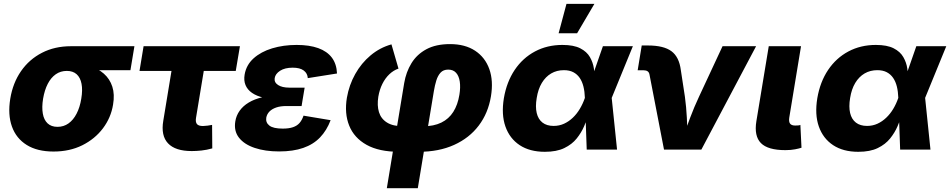

<svg xmlns="http://www.w3.org/2000/svg" viewBox="-20 -790 5018 1014"><path d="M262.7 10.3Q176.8 10.3 121.1 -24.4Q65.4 -59.1 43 -121.8Q20.5 -184.6 34.2 -268.6Q47.9 -352.1 91.1 -414.3Q134.3 -476.6 201.7 -511.2Q269 -545.9 354.5 -545.9H689.9L668.9 -419.4H431.2L333 -415.5Q299.8 -415.5 274.4 -397.7Q249 -379.9 232.2 -347.2Q215.3 -314.5 207.5 -268.6Q200.2 -223.6 206.1 -190.2Q211.9 -156.7 231.4 -138.4Q251 -120.1 283.7 -120.1Q316.4 -120.1 341.8 -138.2Q367.2 -156.2 384.5 -189.7Q401.9 -223.1 409.2 -268.6Q417 -314.5 410.6 -347.4Q404.3 -380.4 384.8 -397.9Q365.2 -415.5 333 -415.5L339.8 -456.5Q400.9 -456.5 449 -442.6Q497.1 -428.7 528.6 -400.9Q560.1 -373 573.2 -332.3Q586.4 -291.5 577.1 -237.3Q565.9 -168.5 523.7 -112.3Q481.4 -56.2 414.8 -22.9Q348.1 10.3 262.7 10.3Z M992.7 7.8Q905.8 7.8 867.4 -33Q829.1 -73.7 842.3 -151.9L885.7 -415.5H716.8L738.3 -545.9H1247.1L1225.1 -415.5H1056.2L1015.1 -167Q1011.7 -145.5 1020 -135Q1028.3 -124.5 1051.8 -124.5Q1060.5 -124.5 1076.7 -126.5Q1092.8 -128.4 1100.1 -130.4L1101.1 -6.3Q1071.3 2 1044.2 4.9Q1017.1 7.8 992.7 7.8Z M1454.1 9.8Q1380.4 9.8 1325.2 -8.8Q1270 -27.3 1242.2 -62.7Q1214.4 -98.1 1222.7 -148.9Q1227.5 -179.7 1245.6 -205.1Q1263.7 -230.5 1293.7 -248.5Q1323.7 -266.6 1366 -276.6Q1408.2 -286.6 1462.4 -286.6H1582L1572.8 -230H1492.7Q1460.9 -230 1438.5 -222.2Q1416 -214.4 1402.8 -200.7Q1389.6 -187 1386.2 -168.5Q1382.3 -142.6 1402.8 -126.7Q1423.3 -110.8 1473.1 -110.8Q1505.9 -110.8 1527.3 -118.2Q1548.8 -125.5 1562 -140.6Q1575.2 -155.8 1583 -179.2L1726.1 -155.3Q1705.6 -101.1 1670.2 -64.2Q1634.8 -27.3 1581.5 -8.8Q1528.3 9.8 1454.1 9.8ZM1459 -265.6Q1409.2 -265.6 1372.1 -274.2Q1335 -282.7 1310.8 -299.6Q1286.6 -316.4 1276.6 -340.8Q1266.6 -365.2 1272 -396.5Q1280.8 -447.3 1319.3 -481.9Q1357.9 -516.6 1417.2 -534.7Q1476.6 -552.7 1546.4 -552.7Q1613.8 -552.7 1660.6 -535.9Q1707.5 -519 1732.7 -485.6Q1757.8 -452.1 1759.8 -401.9L1605.5 -377.4Q1604 -402.8 1584 -417.7Q1564 -432.6 1525.9 -432.6Q1484.4 -432.6 1459.2 -416.3Q1434.1 -399.9 1430.7 -377.4Q1427.2 -355 1448.5 -341.1Q1469.7 -327.1 1508.8 -327.1H1588.9L1578.6 -265.6Z M2022.9 204.1 2114.7 -351.6Q2124.5 -409.7 2153.1 -456.3Q2181.6 -502.9 2231.9 -530Q2282.2 -557.1 2356.9 -557.1Q2436 -557.1 2489 -522.2Q2542 -487.3 2564.2 -425.3Q2586.4 -363.3 2572.8 -281.2Q2558.1 -192.4 2508.3 -126.7Q2458.5 -61 2378.2 -24.7Q2297.9 11.7 2191.4 11.7H2087.9Q1981.9 11.7 1916 -25.1Q1850.1 -62 1824.2 -126.5Q1798.3 -190.9 1812 -273.9Q1823.7 -341.3 1856 -398.9Q1888.2 -456.5 1937.3 -497.6Q1986.3 -538.6 2047.4 -555.7L2084.5 -427.7Q2058.6 -418.9 2036.6 -398.2Q2014.6 -377.4 1999.5 -347.2Q1984.4 -316.9 1978 -279.3Q1970.7 -232.9 1981.4 -197.8Q1992.2 -162.6 2023.9 -142.8Q2055.7 -123 2110.8 -123H2213.9Q2271 -123 2310.8 -142.6Q2350.6 -162.1 2374 -199.2Q2397.5 -236.3 2406.2 -289.6Q2412.6 -329.1 2408.2 -358.9Q2403.8 -388.7 2388.7 -405.5Q2373.5 -422.4 2347.2 -422.4Q2321.3 -422.4 2306.6 -406.2Q2292 -390.1 2284.2 -364.5Q2276.4 -338.9 2271.5 -309.6L2186.5 204.1Z M2857.4 11.7Q2777.8 11.7 2724.6 -23.4Q2671.4 -58.6 2649.2 -122.1Q2627 -185.5 2641.1 -271.5Q2655.8 -357.4 2698.2 -420.7Q2740.7 -483.9 2805.4 -518.3Q2870.1 -552.7 2950.2 -552.7Q3009.8 -552.7 3044.4 -534.9Q3079.1 -517.1 3095.5 -488.5Q3111.8 -460 3116.5 -428Q3121.1 -396 3121.1 -367.7H3175.3L3210.4 -274.4L3238.8 0H3078.6L3068.8 -274.4Q3067.9 -306.2 3061.3 -332.8Q3054.7 -359.4 3041.5 -378.7Q3028.3 -397.9 3007.8 -408.7Q2987.3 -419.4 2958 -419.4Q2920.4 -419.4 2890.9 -402.1Q2861.3 -384.8 2841.6 -352.1Q2821.8 -319.3 2814.5 -272.5Q2806.6 -226.1 2814.5 -193.1Q2822.3 -160.2 2845 -142.6Q2867.7 -125 2903.8 -125Q2933.6 -125 2959 -136.7Q2984.4 -148.4 3005.4 -168.5Q3026.4 -188.5 3042.2 -215.1Q3058.1 -241.7 3068.4 -271.5L3164.1 -545.9H3322.3L3210 -271.5L3145 -184.6H3088.9Q3079.1 -156.7 3064.7 -123Q3050.3 -89.4 3025.6 -58.6Q3001 -27.8 2960.4 -8.1Q2919.9 11.7 2857.4 11.7ZM2930.2 -614.3 2971.7 -769.5H3119.1L3027.8 -614.3Z M3486.8 0 3410.2 -396Q3408.2 -407.7 3400.4 -413.3Q3392.6 -418.9 3378.4 -418.9H3347.7L3369.1 -549.8H3401.9Q3485.4 -549.8 3526.1 -519.5Q3566.9 -489.3 3575.7 -419.4L3597.2 -278.8Q3604.5 -224.6 3607.4 -168.7Q3610.4 -112.8 3612.3 -50.3H3581.5Q3604 -112.8 3625 -168.7Q3646 -224.6 3671.4 -278.8L3795.9 -545.9H3973.1L3684.1 0Z M4127.9 2.9Q4035.2 2.9 3998.5 -34.4Q3961.9 -71.8 3974.6 -149.9L4040 -545.9H4210.4L4148.4 -169.4Q4145 -147.9 4152.3 -137.5Q4159.7 -127 4179.7 -127Q4190.4 -127 4196.8 -127.7Q4203.1 -128.4 4207 -130.4L4212.9 -9.8Q4201.2 -5.9 4179 -1.5Q4156.7 2.9 4127.9 2.9Z M4512.7 11.7Q4433.1 11.7 4379.9 -23.4Q4326.7 -58.6 4304.4 -122.1Q4282.2 -185.5 4296.4 -271.5Q4311 -357.4 4353.5 -420.7Q4396 -483.9 4460.7 -518.3Q4525.4 -552.7 4605.5 -552.7Q4665 -552.7 4699.7 -534.9Q4734.4 -517.1 4750.7 -488.5Q4767.1 -460 4771.7 -428Q4776.4 -396 4776.4 -367.7H4830.6L4865.7 -274.4L4894 0H4733.9L4724.1 -274.4Q4723.1 -306.2 4716.6 -332.8Q4710 -359.4 4696.8 -378.7Q4683.6 -397.9 4663.1 -408.7Q4642.6 -419.4 4613.3 -419.4Q4575.7 -419.4 4546.1 -402.1Q4516.6 -384.8 4496.8 -352.1Q4477.1 -319.3 4469.7 -272.5Q4461.9 -226.1 4469.7 -193.1Q4477.5 -160.2 4500.2 -142.6Q4522.9 -125 4559.1 -125Q4588.9 -125 4614.3 -136.7Q4639.6 -148.4 4660.6 -168.5Q4681.6 -188.5 4697.5 -215.1Q4713.4 -241.7 4723.6 -271.5L4819.3 -545.9H4977.5L4865.2 -271.5L4800.3 -184.6H4744.1Q4734.4 -156.7 4720 -123Q4705.6 -89.4 4680.9 -58.6Q4656.2 -27.8 4615.7 -8.1Q4575.2 11.7 4512.7 11.7Z"/></svg>

Font: Inter ExtraBold
Style: Italic
Weight: 800
Italic angle: -9.3988°
Designer: Rasmus Andersson
Foundry: rsms
Version: Version 4.001;git-66647c0bb